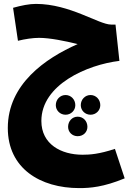

<svg xmlns="http://www.w3.org/2000/svg" viewBox="-20 -570 694 984"><path d="M386 394C442 394 510 389 619 344L569 193C487 220 441 223 403 223C293 223 192 169 192 50C192 -136 426 -238 592 -258L572 -444H550C486 -444 339 -550 164 -550C130 -550 90 -542 47 -530L72 -361C108 -370 149 -376 180 -376C235 -376 314 -360 378 -344C212 -271 20 -138 20 86C20 293 186 394 386 394ZM316 18C344 18 366 -4 366 -31C366 -60 344 -83 316 -83C288 -83 266 -60 266 -31C266 -4 288 18 316 18ZM444 18C472 18 494 -4 494 -31C494 -60 472 -83 444 -83C416 -83 394 -60 394 -31C394 -4 416 18 444 18ZM378 128C407 128 428 107 428 80C428 51 407 28 378 28C350 28 329 51 329 80C329 107 350 128 378 128Z"/></svg>

Font: Noto Sans Arabic ExtCond Blk
Style: Regular
Weight: 900
Width: 2
Designer: Monotype Design Team, Nadine Chahine, Nizar Qandah and Khaled Hosny
Foundry: Monotype Imaging Inc.
Version: Version 2.012